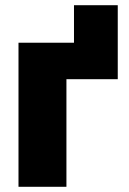

<svg xmlns="http://www.w3.org/2000/svg" viewBox="-20 -717 497 737"><path d="M432 -697V-413H235V0H51V-553H264V-697Z"/></svg>

Font: Noto Sans Display SemiCondensed Black
Style: Regular
Weight: 900
Width: 4
Designer: Monotype Design Team
Foundry: Monotype Imaging Inc.
Version: Version 1.900